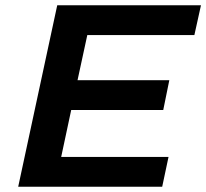

<svg xmlns="http://www.w3.org/2000/svg" viewBox="-20 -708 782 728"><path d="M49 0 197 -688H742L717 -575H311L274 -404H622L599 -291H250L212 -113H619L595 0Z"/></svg>

Font: Saira Expanded SemiBold
Style: Italic
Weight: 600
Width: 7
Italic angle: -12°
Designer: Hector Gatti with collaboration of the Omnibus-Type team
Foundry: Omnibus-Type
Version: Version 1.101